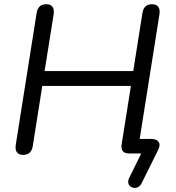

<svg xmlns="http://www.w3.org/2000/svg" viewBox="-20 -732 840 916"><path d="M655.6 142.1Q649.3 154.8 639.3 160.1Q629.3 165.5 619.2 164.2Q609 163 601.4 156.9Q593.9 150.9 592 140.4Q590 130 596.3 116.9L666.4 -25.5V0H595.6Q574.8 0 565.8 -11Q556.8 -21.9 560.7 -45.7L604.6 -322H181.7L136.3 -35.3Q133.4 -14.9 122 -4Q110.6 6.9 89.7 6.9Q69.4 6.9 60.4 -5.9Q51.5 -18.7 55.4 -42.6L154.8 -670.2Q158.2 -691.1 169.6 -701.5Q180.9 -711.9 201.3 -711.9Q221.6 -711.9 230.6 -699.1Q239.6 -686.3 235.7 -662.4L192.8 -393H615.7L659.6 -670.2Q663 -691.1 674.1 -701.5Q685.3 -711.9 705.6 -711.9Q725.9 -711.9 735.2 -699.3Q744.4 -686.7 740.5 -662.4L642.1 -42.2L630.8 -69.1H701.6Q727 -69.1 736.7 -55.2Q746.5 -41.3 734.3 -16.3Z"/></svg>

Font: Nunito ExtraLight
Style: Italic
Weight: 200
Italic angle: -9°
Designer: Vernon Adams
Foundry: Vernon Adams
Version: Version 3.602